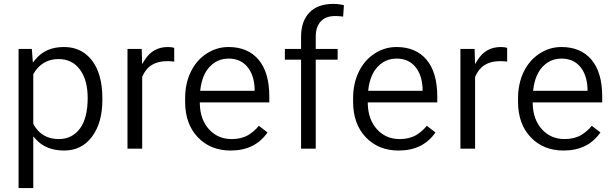

<svg xmlns="http://www.w3.org/2000/svg" viewBox="-20 -773 3165 989"><path d="M507.3 -258.3Q507.3 -140.1 453.6 -68.4Q400.4 2.4 310.1 2.4Q217.3 2.4 164.1 -56.2L151.4 -70.3V-51.3V195.8H75.7V-521H144L147.9 -469.2L149.4 -450.7L161.1 -465.3Q213.9 -530.8 308.6 -530.8Q339.4 -530.8 365.5 -523.2Q391.6 -515.6 413.6 -500.2Q435.5 -484.9 453.6 -461.9Q507.3 -392.1 507.3 -266.6ZM431.6 -268.6Q431.6 -360.4 392.1 -414.1Q352.1 -468.8 281.7 -468.8Q264.6 -468.8 249 -465.6Q233.4 -462.4 219.7 -456.3Q206.1 -450.2 193.8 -440.9Q181.6 -431.6 171.1 -419.4Q160.6 -407.2 152.3 -392.1L151.4 -390.6V-388.7V-136.2V-134.3L152.3 -132.8Q194.8 -56.6 282.7 -56.6Q351.6 -56.6 392.1 -111.3Q431.6 -164.6 431.6 -268.6Z M877.4 -455.6Q859.9 -458 840.3 -458Q746.6 -458 712.9 -377.9L712.4 -376.5V-375V-7.3H636.7V-521H710L711.4 -467.3L711.9 -442.9L725.1 -463.4Q767.1 -530.8 844.7 -530.8Q865.2 -530.8 877.4 -526.4Z M1168.5 2.4Q1064 2.4 999 -65.9Q933.6 -134.3 933.6 -249.5V-266.1Q933.6 -304.7 940.9 -338.9Q948.2 -373 962.9 -403.3Q992.2 -463.4 1044.4 -497.1Q1096.2 -530.8 1157.2 -530.8Q1256.8 -530.8 1312 -465.3Q1367.2 -399.9 1367.2 -275.9V-245.6H1016.6H1009.3V-238.3Q1011.2 -157.2 1056.6 -106.9Q1102.5 -56.6 1173.3 -56.6Q1223.1 -56.6 1258.3 -77.1Q1289.6 -95.7 1313.5 -125L1357.9 -90.8Q1293.5 2.4 1168.5 2.4ZM1157.2 -471.2Q1138.2 -471.2 1120.8 -466.6Q1103.5 -461.9 1088.4 -452.4Q1073.2 -442.9 1060.1 -429.2Q1021.5 -387.7 1012.2 -313.5L1011.2 -305.2H1019.5H1284.2H1291.5V-312.5V-319.3V-319.8Q1289.6 -355 1279.8 -382.8Q1270 -410.6 1252.4 -430.7Q1217.3 -471.2 1157.2 -471.2Z M1530.8 -7.3V-458.5V-465.8H1523.4H1447.3V-521H1523.4H1530.8V-528.3V-582.5Q1530.8 -624 1541.7 -655.3Q1552.7 -686.5 1574.2 -708.7Q1595.7 -731 1626.2 -741.9Q1656.7 -752.9 1697.3 -752.9Q1706.5 -752.9 1715.6 -752.2Q1724.6 -751.5 1733.6 -750Q1742.7 -748.5 1751.5 -746.6L1747.6 -687.5Q1727.5 -690.4 1705.6 -690.4Q1658.2 -690.4 1632.3 -662.6Q1606.4 -634.8 1606.4 -584V-528.3V-521H1613.8H1719.2V-465.8H1613.8H1606.4V-458.5V-7.3Z M2033.7 2.4Q1929.2 2.4 1864.3 -65.9Q1798.8 -134.3 1798.8 -249.5V-266.1Q1798.8 -304.7 1806.2 -338.9Q1813.5 -373 1828.1 -403.3Q1857.4 -463.4 1909.7 -497.1Q1961.4 -530.8 2022.5 -530.8Q2122.1 -530.8 2177.2 -465.3Q2232.4 -399.9 2232.4 -275.9V-245.6H1881.8H1874.5V-238.3Q1876.5 -157.2 1921.9 -106.9Q1967.8 -56.6 2038.6 -56.6Q2088.4 -56.6 2123.5 -77.1Q2154.8 -95.7 2178.7 -125L2223.1 -90.8Q2158.7 2.4 2033.7 2.4ZM2022.5 -471.2Q2003.4 -471.2 1986.1 -466.6Q1968.8 -461.9 1953.6 -452.4Q1938.5 -442.9 1925.3 -429.2Q1886.7 -387.7 1877.4 -313.5L1876.5 -305.2H1884.8H2149.4H2156.7V-312.5V-319.3V-319.8Q2154.8 -355 2145 -382.8Q2135.3 -410.6 2117.7 -430.7Q2082.5 -471.2 2022.5 -471.2Z M2592.3 -455.6Q2574.7 -458 2555.2 -458Q2461.4 -458 2427.7 -377.9L2427.2 -376.5V-375V-7.3H2351.6V-521H2424.8L2426.3 -467.3L2426.8 -442.9L2439.9 -463.4Q2481.9 -530.8 2559.6 -530.8Q2580.1 -530.8 2592.3 -526.4Z M2883.3 2.4Q2778.8 2.4 2713.9 -65.9Q2648.4 -134.3 2648.4 -249.5V-266.1Q2648.4 -304.7 2655.8 -338.9Q2663.1 -373 2677.7 -403.3Q2707 -463.4 2759.3 -497.1Q2811 -530.8 2872.1 -530.8Q2971.7 -530.8 3026.9 -465.3Q3082 -399.9 3082 -275.9V-245.6H2731.4H2724.1V-238.3Q2726.1 -157.2 2771.5 -106.9Q2817.4 -56.6 2888.2 -56.6Q2938 -56.6 2973.1 -77.1Q3004.4 -95.7 3028.3 -125L3072.8 -90.8Q3008.3 2.4 2883.3 2.4ZM2872.1 -471.2Q2853 -471.2 2835.7 -466.6Q2818.4 -461.9 2803.2 -452.4Q2788.1 -442.9 2774.9 -429.2Q2736.3 -387.7 2727.1 -313.5L2726.1 -305.2H2734.4H2999H3006.3V-312.5V-319.3V-319.8Q3004.4 -355 2994.6 -382.8Q2984.9 -410.6 2967.3 -430.7Q2932.1 -471.2 2872.1 -471.2Z"/></svg>

Font: Vazir Light FD-UI
Style: Light-FD-UI
Weight: 300
Designer: Saber Rastikerdar
Foundry: Saber Rastikerdar
Version: Version 30.1.0